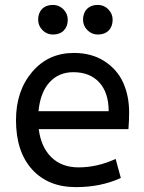

<svg xmlns="http://www.w3.org/2000/svg" viewBox="-20 -747 584 779"><path d="M501 -223.1H137.2Q146.5 -149.9 188.5 -108.9Q230.5 -67.9 298.8 -67.9Q374 -67.9 449.2 -102.1L470.2 -24.9Q389.2 12.2 288.1 12.2Q175.3 12.2 110.1 -59.8Q44.9 -131.8 44.9 -259.8Q44.9 -377.9 110.4 -455.1Q175.8 -532.2 279.8 -532.2Q351.6 -532.2 403.3 -499Q455.1 -465.8 479.5 -412.1Q503.9 -358.4 503.9 -291Q503.9 -255.9 501 -223.1ZM277.8 -454.1Q218.3 -454.1 180.9 -413.1Q143.6 -372.1 136.2 -295.9H420.9Q420.9 -371.1 382.8 -412.6Q344.7 -454.1 277.8 -454.1ZM194.8 -606.9Q169.9 -606.9 152.3 -624.8Q134.8 -642.6 134.8 -667Q134.8 -694.3 150.9 -710.7Q167 -727.1 194.8 -727.1Q219.7 -727.1 237.3 -709.2Q254.9 -691.4 254.9 -667Q254.9 -639.6 238.8 -623.3Q222.7 -606.9 194.8 -606.9ZM377 -606.9Q352.1 -606.9 334.5 -624.8Q316.9 -642.6 316.9 -667Q316.9 -694.3 333 -710.7Q349.1 -727.1 377 -727.1Q401.9 -727.1 419.4 -709.2Q437 -691.4 437 -667Q437 -639.6 420.9 -623.3Q404.8 -606.9 377 -606.9Z"/></svg>

Font: ABeeZee
Style: Regular
Weight: 400
Designer: Anja Meiners
Foundry: Anja Meiners
Version: Version 1.002